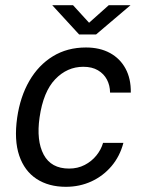

<svg xmlns="http://www.w3.org/2000/svg" viewBox="-20 -710 562 740"><path d="M233.9 10Q167.6 10 121 -20.4Q74.4 -50.8 54.1 -110.3Q33.9 -169.8 46.2 -256.7Q57.9 -337.3 93 -398.1Q128.2 -459 183.7 -493Q239.2 -527 311.3 -527Q364.9 -527 403.9 -505.7Q443 -484.4 464 -445.3Q485 -406.3 484.1 -353.2H404.2Q404 -380.5 392.2 -403.1Q380.3 -425.7 357.5 -439.1Q334.7 -452.6 301.1 -452.6Q238.9 -452.6 192.8 -404.6Q146.8 -356.6 132.5 -257.3Q119.7 -167.9 148.3 -114.1Q177 -60.3 246.3 -60.3Q279.6 -60.3 306.5 -74.3Q333.3 -88.2 351.5 -110.8Q369.8 -133.4 377.2 -159.3H455.6Q442 -107.6 409.6 -69.4Q377.1 -31.3 331.9 -10.6Q286.7 10 233.9 10ZM284.9 -577.2 181.4 -689.9H261.5L323.3 -622.3L399.1 -689.9H483L350.3 -577.2Z"/></svg>

Font: Public Sans Thin
Style: Italic
Weight: 100
Italic angle: -8°
Designer: The Public Sans project authors (U.S. Web Design System). Libre Franklin designed by Pablo Impallari and Rodrigo Fuenzal
Version: Version 2.000